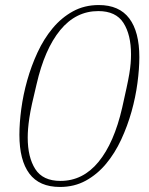

<svg xmlns="http://www.w3.org/2000/svg" viewBox="-20 -730 590 762"><path d="M220 -12Q309 -12 371 -87.5Q433 -163 465 -303Q475 -348 482 -380Q489 -412 493 -436Q497 -460 498.5 -478.5Q500 -497 500 -514Q500 -592 470 -639Q440 -686 370 -686Q281 -686 219 -610.5Q157 -535 125 -395Q114 -350 107 -318Q100 -286 96.5 -262Q93 -238 91.5 -219.5Q90 -201 90 -184Q90 -106 120 -59Q150 -12 220 -12ZM218 12Q136 12 96.5 -41Q57 -94 57 -195Q57 -242 64.5 -298Q72 -354 88 -411Q104 -468 129 -522Q154 -576 189 -618Q224 -660 269.5 -685Q315 -710 372 -710Q453 -710 493 -657Q533 -604 533 -503Q533 -457 525.5 -400.5Q518 -344 502 -287Q486 -230 461 -176Q436 -122 401 -80Q366 -38 320.5 -13Q275 12 218 12Z"/></svg>

Font: IBM Plex Serif ExtraLight
Style: Italic
Weight: 200
Italic angle: -14°
Designer: Mike Abbink, Paul van der Laan, Pieter van Rosmalen
Foundry: Bold Monday
Version: Version 2.5